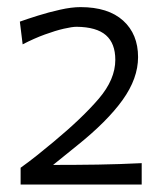

<svg xmlns="http://www.w3.org/2000/svg" viewBox="-20 -823 455 529"><path d="M36.8 -314.6H370.4V-373.5Q310.5 -370.5 249.3 -369.5Q188.1 -368.6 126.3 -368.6L191.3 -421.1Q275.5 -488.4 317.9 -547.7Q360.4 -607 360.4 -665.7Q360.4 -728.9 319.3 -766.2Q278.2 -803.4 201.9 -803.4Q177.1 -803.4 145.7 -796.3Q114.3 -789.3 84.7 -780Q55 -770.7 34.7 -763.4L42.4 -700.8Q74.4 -717.4 103.7 -728Q133 -738.7 155.8 -743.9Q178.7 -749.2 191 -749.2Q246.1 -748.6 271.9 -726Q297.7 -703.4 297.7 -658.1Q297.7 -604.3 252.1 -551Q206.5 -497.7 127.5 -432.1Q105 -413.3 82.3 -395.2Q59.6 -377.1 36.8 -360.8Z"/></svg>

Font: Pinar-VF
Style: Regular
Weight: 300
Designer: Amin Abedi
Version: Version 3.0